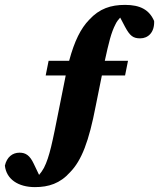

<svg xmlns="http://www.w3.org/2000/svg" viewBox="-20 -660 651 786"><path d="M167 -351H249L221 -211C195 -80 183 -18 160 27C154 38 147 48 140 56L118 10C102 -24 85 -35 60 -35C31 -35 8 -17 0 18C6 74 55 106 123 106C179 106 226 91 267 45C314 -3 344 -81 372 -227L397 -351H492L504 -411H409C425 -484 435 -527 453 -561C458 -572 465 -580 472 -588L492 -550C512 -513 525 -503 554 -503C586 -503 613 -527 611 -574C591 -620 554 -640 492 -640C434 -640 387 -625 345 -579C311 -544 285 -493 263 -411H179Z"/></svg>

Font: Source Serif Pro Black
Style: Italic
Weight: 900
Italic angle: -12°
Designer: Frank Grießhammer
Foundry: Adobe Systems Incorporated
Version: Version 3.001;hotconv 1.0.111;makeotfexe 2.5.65597